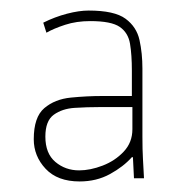

<svg xmlns="http://www.w3.org/2000/svg" viewBox="-20 -619 345 364"><path d="M131 -275Q89 -275 66.5 -299Q44 -323 44 -355Q44 -397 64 -414Q84 -431 114.5 -434Q145 -437 174 -437H230V-485Q230 -515 226.5 -536Q223 -557 207 -568Q191 -579 151 -579Q125 -579 103.5 -572Q82 -565 68 -557L62 -576Q84 -587 107 -593Q130 -599 148 -599Q197 -599 218 -583.5Q239 -568 244.5 -543Q250 -518 250 -489V-360Q250 -335 251 -318Q252 -301 253 -281H234L232 -321H230Q214 -303 188.5 -289Q163 -275 131 -275ZM130 -296Q151 -296 174.5 -305Q198 -314 214.5 -331.5Q231 -349 231 -374V-416H169Q145 -416 121.5 -414.5Q98 -413 82 -401.5Q66 -390 66 -360Q66 -328 85 -312Q104 -296 130 -296Z"/></svg>

Font: Murecho Thin Thin
Style: Regular
Weight: 250
Version: Version 1.010